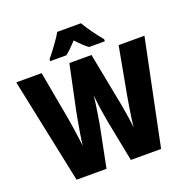

<svg xmlns="http://www.w3.org/2000/svg" viewBox="-158 -1075 1194 1223"><g transform="rotate(-20 439.5 -463.5)"><path d="M874 -714 727 0H522L467 -280Q460 -317 452 -370.5Q444 -424 440 -469Q438 -443 433 -408Q428 -373 422.5 -339Q417 -305 413 -281L357 0H154L5 -714H177L236 -389Q240 -367 245.5 -331.5Q251 -296 256 -258Q261 -220 265 -189Q269 -227 276 -269.5Q283 -312 290 -350.5Q297 -389 302 -414L365 -714H515L573 -414Q579 -387 586 -347.5Q593 -308 599.5 -266Q606 -224 610 -189Q612 -216 617 -251Q622 -286 628 -322.5Q634 -359 639 -388L699 -714ZM521 -927Q540 -894 568 -855Q596 -816 625 -781V-767H518Q500 -780 481 -798Q462 -816 440 -840Q417 -815 398.5 -797Q380 -779 364 -767H255V-781Q270 -798 290.5 -825Q311 -852 330.5 -880Q350 -908 360 -927Z"/></g></svg>

Font: Noto Sans Gurmukhi UI Condensed Black
Style: Regular
Weight: 900
Width: 3
Designer: Jelle Bosma - Monotype Design Team
Foundry: Monotype Imaging Inc.
Version: Version 2.004; ttfautohint (v1.8.4.7-5d5b)